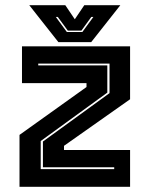

<svg xmlns="http://www.w3.org/2000/svg" viewBox="-20 -718 575 738"><path d="M136.5 -68H419V-75H145V-174L401 -360V-473.5H127V-466.5H392.5V-362L136.5 -176ZM55 0V-199.5L312.5 -383.5V-398.5H64.5V-540H480V-336.5L226 -157.5V-141.5H480V0ZM204.5 -556 92.5 -698H231L267.5 -644L304 -698H442.5L330.5 -556ZM237 -595H296.5L339 -653H331L293 -600.5H240.5L202 -653H194.5Z"/></svg>

Font: Tourney Thin ExtraBold
Style: Regular
Weight: 800
Version: Version 1.015